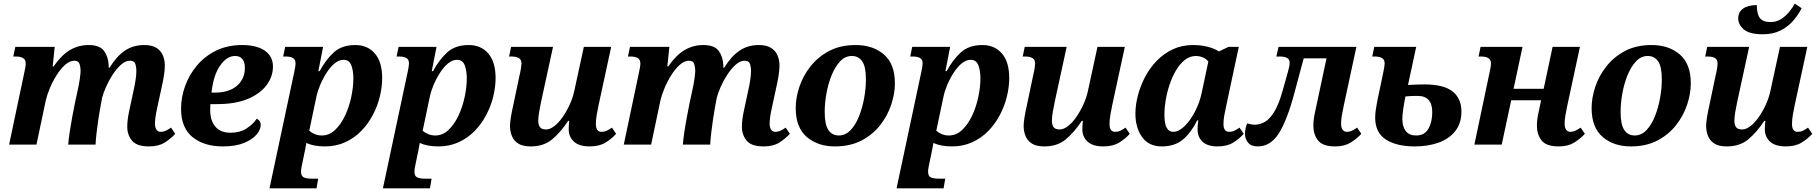

<svg xmlns="http://www.w3.org/2000/svg" viewBox="-20 -793 9971 1053"><path d="M797 10Q730 10 704 -21.5Q678 -53 678 -97Q678 -134 687 -177L712 -294Q717 -314 722.5 -347.5Q728 -381 728 -405Q728 -423 722.5 -441.5Q717 -460 693 -460Q668 -460 643.5 -438Q619 -416 597.5 -383Q576 -350 561 -315.5Q546 -281 540 -257L529 -197Q525 -176 519.5 -139Q514 -102 509.5 -63.5Q505 -25 504 0H354Q356 -27 362 -67.5Q368 -108 376 -150.5Q384 -193 390 -223L405 -293Q413 -328 417.5 -359.5Q422 -391 422 -405Q422 -423 416.5 -441.5Q411 -460 388 -460Q362 -460 336.5 -437Q311 -414 289 -378.5Q267 -343 252 -306Q237 -269 231 -242L180 0H30L112 -389Q121 -428 121 -445Q121 -466 106.5 -474.5Q92 -483 68 -483H53L64 -536H280L269 -429H274Q318 -492 364.5 -519Q411 -546 466 -546Q527 -546 550.5 -514Q574 -482 576 -435V-422H581Q619 -484 664.5 -515Q710 -546 771 -546Q814 -546 838.5 -530Q863 -514 873.5 -488.5Q884 -463 884 -434Q884 -409 879 -378Q874 -347 868 -321L841 -196Q835 -169 832.5 -149Q830 -129 830 -114Q830 -94 838 -82Q846 -70 862 -70Q876 -70 889 -76Q902 -82 918 -93L941 -59Q915 -31 882 -10.5Q849 10 797 10Z M1202 10Q1099 10 1036 -41Q973 -92 973 -197Q973 -259 995 -320.5Q1017 -382 1059.5 -433Q1102 -484 1164.5 -515Q1227 -546 1308 -546Q1388 -546 1432.5 -515Q1477 -484 1477 -428Q1477 -373 1442 -326Q1407 -279 1339 -250.5Q1271 -222 1171 -222H1134Q1133 -212 1133 -203.5Q1133 -195 1133 -187Q1133 -132 1161 -98.5Q1189 -65 1245 -65Q1295 -65 1331.5 -88Q1368 -111 1388 -142Q1410 -131 1410 -109Q1410 -82 1386.5 -54.5Q1363 -27 1317 -8.5Q1271 10 1202 10ZM1140 -285H1156Q1236 -285 1279.5 -322.5Q1323 -360 1323 -421Q1323 -452 1309.5 -469Q1296 -486 1269 -486Q1224 -486 1187 -433Q1150 -380 1140 -285Z M1458 240 1594 -399Q1597 -413 1599 -425Q1601 -437 1601 -445Q1601 -467 1586.5 -475Q1572 -483 1548 -483H1533L1544 -536H1752L1726 -403H1733Q1767 -466 1811 -506Q1855 -546 1929 -546Q1996 -546 2036 -499.5Q2076 -453 2076 -365Q2076 -317 2063.5 -265Q2051 -213 2025.5 -164Q2000 -115 1962.5 -76Q1925 -37 1874.5 -13.5Q1824 10 1762 10Q1701 10 1660 -9Q1659 -2 1656.5 11Q1654 24 1652 35L1638 102Q1635 115 1633 127.5Q1631 140 1631 149Q1631 173 1646.5 180Q1662 187 1692 187H1725L1716 240ZM1745 -50Q1786 -50 1818 -80.5Q1850 -111 1872.5 -159Q1895 -207 1906.5 -261.5Q1918 -316 1918 -363Q1918 -406 1906.5 -435.5Q1895 -465 1864 -465Q1839 -465 1815 -445Q1791 -425 1770.5 -393Q1750 -361 1735.5 -326Q1721 -291 1715 -261L1676 -76Q1687 -66 1705 -58Q1723 -50 1745 -50Z M2080 240 2216 -399Q2219 -413 2221 -425Q2223 -437 2223 -445Q2223 -467 2208.5 -475Q2194 -483 2170 -483H2155L2166 -536H2374L2348 -403H2355Q2389 -466 2433 -506Q2477 -546 2551 -546Q2618 -546 2658 -499.5Q2698 -453 2698 -365Q2698 -317 2685.5 -265Q2673 -213 2647.5 -164Q2622 -115 2584.5 -76Q2547 -37 2496.5 -13.5Q2446 10 2384 10Q2323 10 2282 -9Q2281 -2 2278.5 11Q2276 24 2274 35L2260 102Q2257 115 2255 127.5Q2253 140 2253 149Q2253 173 2268.5 180Q2284 187 2314 187H2347L2338 240ZM2367 -50Q2408 -50 2440 -80.5Q2472 -111 2494.5 -159Q2517 -207 2528.5 -261.5Q2540 -316 2540 -363Q2540 -406 2528.5 -435.5Q2517 -465 2486 -465Q2461 -465 2437 -445Q2413 -425 2392.5 -393Q2372 -361 2357.5 -326Q2343 -291 2337 -261L2298 -76Q2309 -66 2327 -58Q2345 -50 2367 -50Z M2890 10Q2847 10 2822.5 -5.5Q2798 -21 2787.5 -47Q2777 -73 2777 -102Q2777 -121 2782 -151Q2787 -181 2794 -212L2830 -383Q2835 -403 2837.5 -420.5Q2840 -438 2840 -445Q2840 -466 2825.5 -474.5Q2811 -483 2787 -483H2772L2783 -536H3013L2948 -237Q2942 -209 2937 -179.5Q2932 -150 2932 -131Q2932 -109 2941 -96Q2950 -83 2975 -83Q2997 -83 3021 -102Q3045 -121 3066.5 -152Q3088 -183 3105 -220.5Q3122 -258 3130 -296L3182 -536H3332L3263 -217Q3258 -193 3253 -165Q3248 -137 3248 -113Q3248 -70 3279 -70Q3295 -70 3307.5 -76Q3320 -82 3336 -93L3359 -59Q3334 -31 3300 -10.5Q3266 10 3214 10Q3156 10 3127.5 -16.5Q3099 -43 3099 -84Q3099 -108 3102 -130H3096Q3055 -68 3008.5 -29Q2962 10 2890 10Z M4168 10Q4101 10 4075 -21.5Q4049 -53 4049 -97Q4049 -134 4058 -177L4083 -294Q4088 -314 4093.5 -347.5Q4099 -381 4099 -405Q4099 -423 4093.5 -441.5Q4088 -460 4064 -460Q4039 -460 4014.5 -438Q3990 -416 3968.5 -383Q3947 -350 3932 -315.5Q3917 -281 3911 -257L3900 -197Q3896 -176 3890.5 -139Q3885 -102 3880.5 -63.5Q3876 -25 3875 0H3725Q3727 -27 3733 -67.5Q3739 -108 3747 -150.5Q3755 -193 3761 -223L3776 -293Q3784 -328 3788.5 -359.5Q3793 -391 3793 -405Q3793 -423 3787.5 -441.5Q3782 -460 3759 -460Q3733 -460 3707.5 -437Q3682 -414 3660 -378.5Q3638 -343 3623 -306Q3608 -269 3602 -242L3551 0H3401L3483 -389Q3492 -428 3492 -445Q3492 -466 3477.5 -474.5Q3463 -483 3439 -483H3424L3435 -536H3651L3640 -429H3645Q3689 -492 3735.5 -519Q3782 -546 3837 -546Q3898 -546 3921.5 -514Q3945 -482 3947 -435V-422H3952Q3990 -484 4035.5 -515Q4081 -546 4142 -546Q4185 -546 4209.5 -530Q4234 -514 4244.5 -488.5Q4255 -463 4255 -434Q4255 -409 4250 -378Q4245 -347 4239 -321L4212 -196Q4206 -169 4203.5 -149Q4201 -129 4201 -114Q4201 -94 4209 -82Q4217 -70 4233 -70Q4247 -70 4260 -76Q4273 -82 4289 -93L4312 -59Q4286 -31 4253 -10.5Q4220 10 4168 10Z M4559 10Q4465 10 4404.5 -42Q4344 -94 4344 -200Q4344 -256 4364 -316.5Q4384 -377 4425 -429Q4466 -481 4527.5 -513.5Q4589 -546 4673 -546Q4768 -546 4828 -494Q4888 -442 4888 -336Q4888 -280 4868 -219.5Q4848 -159 4807.5 -107Q4767 -55 4705 -22.5Q4643 10 4559 10ZM4580 -50Q4617 -50 4645 -79.5Q4673 -109 4691.5 -156Q4710 -203 4719.5 -256Q4729 -309 4729 -357Q4729 -428 4708.5 -457Q4688 -486 4652 -486Q4615 -486 4587.5 -456.5Q4560 -427 4541 -380.5Q4522 -334 4512.5 -280.5Q4503 -227 4503 -179Q4503 -109 4523.5 -79.5Q4544 -50 4580 -50Z M4897 240 5033 -399Q5036 -413 5038 -425Q5040 -437 5040 -445Q5040 -467 5025.5 -475Q5011 -483 4987 -483H4972L4983 -536H5191L5165 -403H5172Q5206 -466 5250 -506Q5294 -546 5368 -546Q5435 -546 5475 -499.5Q5515 -453 5515 -365Q5515 -317 5502.5 -265Q5490 -213 5464.5 -164Q5439 -115 5401.5 -76Q5364 -37 5313.5 -13.5Q5263 10 5201 10Q5140 10 5099 -9Q5098 -2 5095.5 11Q5093 24 5091 35L5077 102Q5074 115 5072 127.5Q5070 140 5070 149Q5070 173 5085.5 180Q5101 187 5131 187H5164L5155 240ZM5184 -50Q5225 -50 5257 -80.5Q5289 -111 5311.5 -159Q5334 -207 5345.5 -261.5Q5357 -316 5357 -363Q5357 -406 5345.5 -435.5Q5334 -465 5303 -465Q5278 -465 5254 -445Q5230 -425 5209.5 -393Q5189 -361 5174.5 -326Q5160 -291 5154 -261L5115 -76Q5126 -66 5144 -58Q5162 -50 5184 -50Z M5707 10Q5664 10 5639.5 -5.5Q5615 -21 5604.5 -47Q5594 -73 5594 -102Q5594 -121 5599 -151Q5604 -181 5611 -212L5647 -383Q5652 -403 5654.5 -420.5Q5657 -438 5657 -445Q5657 -466 5642.5 -474.5Q5628 -483 5604 -483H5589L5600 -536H5830L5765 -237Q5759 -209 5754 -179.5Q5749 -150 5749 -131Q5749 -109 5758 -96Q5767 -83 5792 -83Q5814 -83 5838 -102Q5862 -121 5883.5 -152Q5905 -183 5922 -220.5Q5939 -258 5947 -296L5999 -536H6149L6080 -217Q6075 -193 6070 -165Q6065 -137 6065 -113Q6065 -70 6096 -70Q6112 -70 6124.5 -76Q6137 -82 6153 -93L6176 -59Q6151 -31 6117 -10.5Q6083 10 6031 10Q5973 10 5944.5 -16.5Q5916 -43 5916 -84Q5916 -108 5919 -130H5913Q5872 -68 5825.5 -29Q5779 10 5707 10Z M6352 10Q6280 10 6243.5 -41.5Q6207 -93 6207 -170Q6207 -217 6220.5 -269Q6234 -321 6259.5 -370Q6285 -419 6323.5 -459Q6362 -499 6412 -522.5Q6462 -546 6523 -546Q6567 -546 6603.5 -536.5Q6640 -527 6665 -511L6718 -536H6774L6706 -217Q6699 -186 6694.5 -160.5Q6690 -135 6690 -113Q6690 -70 6721 -70Q6737 -70 6749.5 -76Q6762 -82 6778 -93L6801 -59Q6776 -31 6742.5 -10.5Q6709 10 6657 10Q6603 10 6575.5 -15.5Q6548 -41 6548 -84Q6548 -97 6549 -107Q6550 -117 6552 -133H6546Q6513 -66 6468 -28Q6423 10 6352 10ZM6414 -70Q6445 -70 6477 -101.5Q6509 -133 6534.5 -182.5Q6560 -232 6571 -286L6607 -456Q6592 -473 6574 -479.5Q6556 -486 6540 -486Q6505 -486 6477.5 -464Q6450 -442 6429 -406Q6408 -370 6394 -327.5Q6380 -285 6373 -243Q6366 -201 6366 -168Q6366 -113 6379 -91.5Q6392 -70 6414 -70Z M6878 10Q6842 10 6825 -10.5Q6808 -31 6808 -60Q6808 -88 6820 -116Q6831 -113 6841.5 -111Q6852 -109 6862 -109Q6891 -109 6918.5 -125.5Q6946 -142 6970 -182.5Q6994 -223 7014 -294L7043 -397Q7053 -431 7053 -450Q7053 -483 6999 -483H6980L6992 -536H7419L7349 -211Q7343 -183 7339 -158.5Q7335 -134 7335 -114Q7335 -94 7343 -82Q7351 -70 7367 -70Q7381 -70 7394 -76Q7407 -82 7423 -93L7446 -59Q7420 -31 7386.5 -10.5Q7353 10 7302 10Q7234 10 7208.5 -23Q7183 -56 7183 -103Q7183 -138 7192 -177L7255 -473H7130L7079 -283Q7039 -133 6993.5 -61.5Q6948 10 6878 10Z M7739 10Q7639 10 7580.5 -28Q7522 -66 7522 -148Q7522 -169 7525.5 -192.5Q7529 -216 7534 -241L7565 -389Q7569 -407 7571.5 -422.5Q7574 -438 7574 -445Q7574 -466 7559.5 -474.5Q7545 -483 7521 -483H7506L7517 -536H7747L7702 -327Q7736 -329 7758 -329.5Q7780 -330 7792 -330Q7898 -330 7946.5 -291.5Q7995 -253 7995 -181Q7995 -117 7961.5 -74.5Q7928 -32 7870.5 -11Q7813 10 7739 10ZM7746 -50Q7793 -50 7814 -87Q7835 -124 7835 -178Q7835 -267 7755 -267Q7736 -267 7721.5 -266.5Q7707 -266 7688 -264Q7680 -224 7675.5 -192.5Q7671 -161 7671 -141Q7671 -98 7690 -74Q7709 -50 7746 -50Z M8528 10Q8460 10 8434.5 -23Q8409 -56 8409 -103Q8409 -138 8418 -177L8432 -243H8268L8216 0H8066L8148 -389Q8157 -428 8157 -445Q8157 -466 8142.5 -474.5Q8128 -483 8104 -483H8089L8100 -536H8330L8281 -306H8446L8495 -536H8645L8575 -211Q8569 -183 8565 -159Q8561 -135 8561 -114Q8561 -94 8569 -82Q8577 -70 8593 -70Q8607 -70 8619.5 -76Q8632 -82 8649 -93L8672 -59Q8646 -31 8612.5 -10.5Q8579 10 8528 10Z M8924 10Q8830 10 8769.5 -42Q8709 -94 8709 -200Q8709 -256 8729 -316.5Q8749 -377 8790 -429Q8831 -481 8892.5 -513.5Q8954 -546 9038 -546Q9133 -546 9193 -494Q9253 -442 9253 -336Q9253 -280 9233 -219.5Q9213 -159 9172.5 -107Q9132 -55 9070 -22.5Q9008 10 8924 10ZM8945 -50Q8982 -50 9010 -79.5Q9038 -109 9056.5 -156Q9075 -203 9084.5 -256Q9094 -309 9094 -357Q9094 -428 9073.5 -457Q9053 -486 9017 -486Q8980 -486 8952.5 -456.5Q8925 -427 8906 -380.5Q8887 -334 8877.5 -280.5Q8868 -227 8868 -179Q8868 -109 8888.5 -79.5Q8909 -50 8945 -50Z M9648 -605Q9575 -605 9544 -631.5Q9513 -658 9513 -692Q9513 -727 9540 -746Q9567 -765 9615 -765Q9615 -716 9632 -694Q9649 -672 9690 -672Q9723 -672 9748.5 -688.5Q9774 -705 9793 -728.5Q9812 -752 9823 -773L9861 -748Q9844 -714 9816 -681Q9788 -648 9746.5 -626.5Q9705 -605 9648 -605ZM9450 10Q9407 10 9382.5 -5.5Q9358 -21 9347.5 -47Q9337 -73 9337 -102Q9337 -121 9342 -151Q9347 -181 9354 -212L9390 -383Q9395 -403 9397.5 -420.5Q9400 -438 9400 -445Q9400 -466 9385.5 -474.5Q9371 -483 9347 -483H9332L9343 -536H9573L9508 -237Q9502 -209 9497 -179.5Q9492 -150 9492 -131Q9492 -109 9501 -96Q9510 -83 9535 -83Q9557 -83 9581 -102Q9605 -121 9626.5 -152Q9648 -183 9665 -220.5Q9682 -258 9690 -296L9742 -536H9892L9823 -217Q9818 -193 9813 -165Q9808 -137 9808 -113Q9808 -70 9839 -70Q9855 -70 9867.5 -76Q9880 -82 9896 -93L9919 -59Q9894 -31 9860 -10.5Q9826 10 9774 10Q9716 10 9687.5 -16.5Q9659 -43 9659 -84Q9659 -108 9662 -130H9656Q9615 -68 9568.5 -29Q9522 10 9450 10Z"/></svg>

Font: Noto Serif
Style: Bold Italic
Weight: 700
Italic angle: -12°
Designer: Monotype Design Team
Foundry: Monotype Imaging Inc.
Version: Version 2.013